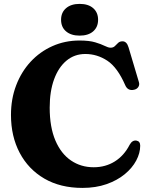

<svg xmlns="http://www.w3.org/2000/svg" viewBox="-20 -922 754 962"><path d="M682.5 -192Q682.5 -155 662.5 -117.5Q642.5 -80 604.8 -49Q567 -18 513.5 0.8Q460 19.5 393 19.5Q282.5 19.5 202.2 -27.2Q122 -74 78.5 -156.5Q35 -239 35 -346Q35 -426.5 61 -494.5Q87 -562.5 133.5 -612.8Q180 -663 242.8 -691Q305.5 -719 378.5 -719Q427 -719 457 -710Q487 -701 504.8 -692Q522.5 -683 534 -683Q547.5 -683 555.5 -691Q563.5 -699 571.8 -707Q580 -715 594 -715Q615 -715 624 -685L676 -510.5Q680 -497 673 -486.2Q666 -475.5 652.5 -472.5Q620.5 -465 607.5 -495Q568.5 -584.5 517.5 -618Q466.5 -651.5 407.5 -651.5Q353.5 -651.5 313.5 -618.5Q273.5 -585.5 251.2 -525.2Q229 -465 229 -382.5Q229 -285 257.5 -218.2Q286 -151.5 335.8 -117.8Q385.5 -84 449.5 -84Q508.5 -84 555 -113Q601.5 -142 629.5 -196.5Q643 -221 664 -217.5Q682.5 -214 682.5 -192ZM379 -743.5Q336 -743.5 311 -764.8Q286 -786 286 -823Q286 -859.5 311 -881Q336 -902.5 379 -902.5Q422.5 -902.5 447 -881Q471.5 -859.5 471.5 -823Q471.5 -786.5 447 -765Q422.5 -743.5 379 -743.5Z"/></svg>

Font: Fraunces 9pt
Style: Bold
Weight: 700
Version: Version 1.000;[b76b70a41]